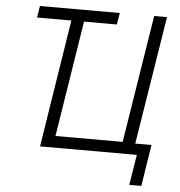

<svg xmlns="http://www.w3.org/2000/svg" viewBox="-58 -759 905 968"><g transform="rotate(5 395.0 -275.5)"><path d="M632 154 657 0H167L269 -646H95L105 -705H509L499 -646H333L240 -59H580L683 -705H748L644 -56H726L693 154Z"/></g></svg>

Font: Nunito Sans 7pt Condensed Light
Style: Italic
Weight: 300
Width: 3
Italic angle: -9°
Designer: Vernon Adams
Foundry: Vernon Adams
Version: Version 3.101;gftools[0.9.27]